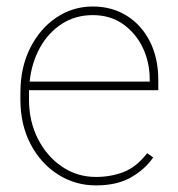

<svg xmlns="http://www.w3.org/2000/svg" viewBox="-20 -558 544 588"><path d="M273.9 9.8Q210 9.8 157.2 -23.9Q104.5 -57.6 73.5 -116.9Q42.5 -176.3 42.5 -252.9V-274.4Q42.5 -351.6 72.5 -411.1Q102.5 -470.7 152.8 -504.4Q203.1 -538.1 264.2 -538.1Q322.8 -538.1 368.2 -509.8Q413.6 -481.4 439.2 -430.7Q464.8 -379.9 464.8 -312.5V-281.7H68.8Q68.8 -278.3 68.8 -274.4V-252.9Q68.8 -187 95.9 -133.3Q123 -79.6 169.4 -47.9Q215.8 -16.1 273.9 -16.1Q319.3 -16.1 358.6 -31.2Q397.9 -46.4 430.7 -88.9L449.2 -75.7Q422.9 -38.1 380.1 -14.2Q337.4 9.8 273.9 9.8ZM264.2 -511.7Q210.9 -511.7 169.4 -484.9Q127.9 -458 102.3 -411.9Q76.7 -365.7 70.8 -308.1H438.5V-314.5Q438.5 -367.7 417 -412.4Q395.5 -457 356.4 -484.4Q317.4 -511.7 264.2 -511.7Z"/></svg>

Font: Vazirmatn RD UI Thin
Style: Regular
Weight: 100
Designer: Saber Rastikerdar
Foundry: Saber Rastikerdar
Version: Version 33.003